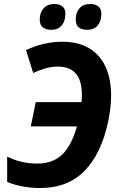

<svg xmlns="http://www.w3.org/2000/svg" viewBox="-20 -936 595 966"><path d="M181 10Q136 10 91.5 1.5Q47 -7 16 -21V-148Q87 -113 167 -113Q247 -113 294 -159.5Q341 -206 367 -300H135L160 -422H390Q407 -601 271 -601Q241 -601 211.5 -593Q182 -585 147 -569L111 -684Q200 -726 294 -726Q391 -726 451.5 -677.5Q512 -629 531 -538.5Q550 -448 524 -324Q490 -163 405.5 -76.5Q321 10 181 10ZM418 -786Q392 -786 376.5 -798Q361 -810 361 -838Q361 -873 380 -894.5Q399 -916 435 -916Q458 -916 474 -904.5Q490 -893 490 -866Q490 -830 471.5 -808Q453 -786 418 -786ZM238 -786Q212 -786 196 -798Q180 -810 180 -838Q180 -873 199.5 -894.5Q219 -916 254 -916Q277 -916 293 -904.5Q309 -893 309 -866Q309 -830 290.5 -808Q272 -786 238 -786Z"/></svg>

Font: Noto Sans SemiCondensed
Style: Bold Italic
Weight: 700
Width: 4
Italic angle: -12°
Designer: Monotype Design Team
Foundry: Monotype Imaging Inc.
Version: Version 2.013; ttfautohint (v1.8.4.7-5d5b)